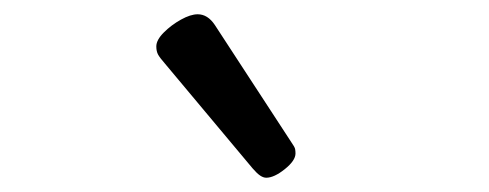

<svg xmlns="http://www.w3.org/2000/svg" viewBox="-20 -859 685 269"><path d="M353 -610Q349 -610 344.5 -613Q340 -616 334 -623L211 -770Q204 -778 201.5 -782.5Q199 -787 199 -794Q199 -803 209.5 -813.5Q220 -824 233.5 -831.5Q247 -839 257 -839Q271 -839 281 -824L388 -660Q393 -653 393.5 -650Q394 -647 394 -644Q394 -634 379 -622Q364 -610 353 -610Z"/></svg>

Font: Playwrite GB S
Style: Regular
Weight: 400
Designer: Veronika Burian, José Scaglione
Foundry: TypeTogether
Version: Version 1.000